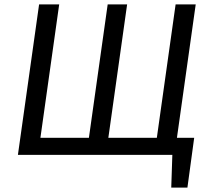

<svg xmlns="http://www.w3.org/2000/svg" viewBox="-20 -709 955 879"><path d="M790 -78H869L838 150H764L769 0H62L159 -689H251L165 -78H387L473 -689H562L476 -78H698L784 -689H876Z"/></svg>

Font: FiraGO
Style: Italic
Weight: 400
Italic angle: -8°
Designer: bBox Type GmbH
Foundry: bBox Type GmbH
Version: Version 1.001